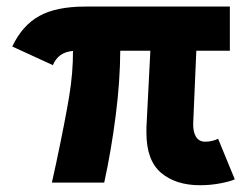

<svg xmlns="http://www.w3.org/2000/svg" viewBox="-20 -545 738 573"><path d="M417 -148.4V-164.1L428.7 -393.6H338.9Q338.4 -302.2 325.2 -199.2Q312 -96.2 291 0H134.8L147.5 -57.6Q174.8 -186.5 186.5 -257.8Q198.2 -329.1 197.8 -393.1Q173.8 -390.6 159.7 -379.9Q145.5 -369.1 137.7 -350.6L16.6 -406.2Q46.4 -469.2 97.2 -497.3Q147.9 -525.4 234.4 -525.4H666V-393.6H565.9L556.6 -177.7Q555.7 -152.3 564.7 -137.2Q573.7 -122.1 592.8 -122.1Q603.5 -122.1 614 -124.8Q624.5 -127.4 630.9 -130.9L680.7 -9.8Q668.5 -3.9 638.4 2Q608.4 7.8 577.1 7.8Q504.4 7.8 460.7 -29.3Q417 -66.4 417 -148.4Z"/></svg>

Font: Reddit Sans Strawberry ExBold
Style: Regular
Weight: 800
Designer: Stephen Hutchings
Foundry: Reddit
Version: Version 1.013